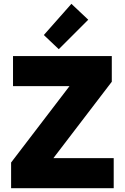

<svg xmlns="http://www.w3.org/2000/svg" viewBox="-20 -983 652 1003"><path d="M38 0V-134L343 -533H48V-690H564V-556L259 -157H574V0ZM209 -800 353 -963 441 -880 287 -726Z"/></svg>

Font: Oxanium ExtraLight ExtraBold
Style: Regular
Weight: 800
Version: Version 2.000